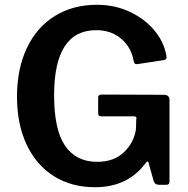

<svg xmlns="http://www.w3.org/2000/svg" viewBox="-20 -772 787 802"><path d="M204.5 -36.5C253.5 -5.5 311 10 377 10C469 10 540 -24.3 590 -93C592 -95.7 593.8 -97.2 595.5 -97.5C597.2 -97.8 598.7 -96.7 600 -94L622 -15C624.7 -9 627.8 -5 631.5 -3C635.2 -1 640 0 646 0H675C683.7 0 688 -4.7 688 -14V-356C688 -362 686 -366.8 682 -370.5C678 -374.2 672 -376 664 -376L404 -377C394.7 -377 390 -373 390 -365V-301C390 -295 391 -291 393 -289C395 -287 398.7 -286 404 -286H540C546.7 -286 550 -283.3 550 -278C550 -276 549.7 -274.3 549 -273L548 -233C542.7 -195.7 526 -163.5 498 -136.5C470 -109.5 432.7 -96 386 -96C327.3 -96 282.7 -118.3 252 -163C221.3 -207.7 206 -278 206 -374C206 -555.3 264.7 -646 382 -646C424 -646 459 -633.8 487 -609.5C515 -585.2 532 -554.7 538 -518C539.3 -512.7 540.8 -509 542.5 -507C544.2 -505 547.7 -504 553 -504L664 -521C672 -522.3 676 -526.3 676 -533L674 -544C667.3 -580 650.8 -613.8 624.5 -645.5C598.2 -677.2 564.2 -702.8 522.5 -722.5C480.8 -742.2 435 -752 385 -752C318.3 -752 259.8 -736.5 209.5 -705.5C159.2 -674.5 120.2 -630 92.5 -572C64.8 -514 51 -446 51 -368C51 -292 64.3 -225.5 91 -168.5C117.7 -111.5 155.5 -67.5 204.5 -36.5Z"/></svg>

Font: Libre Franklin SemiBold
Style: Regular
Weight: 600
Designer: Pablo Impallari, Rodrigo Fuenzalida
Foundry: Impallari Type
Version: Version 1.002; ttfautohint (v1.5)